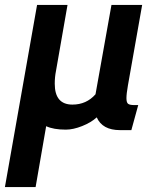

<svg xmlns="http://www.w3.org/2000/svg" viewBox="-42 -520 665 782"><path d="M521 -92 493 10H447Q375 10 352 -42Q329 -21 292.5 -6.5Q256 8 226 8Q176 8 146 -6L103 242H-22L109 -500H233L186 -231Q181 -206 181 -179Q181 -94 253 -94Q310 -94 347 -136L412 -500H537L479 -172Q473 -138 473 -120Q473 -102 480 -97Q487 -92 506 -92Z"/></svg>

Font: Cabin
Style: Bold Italic
Weight: 700
Designer: Pablo Impallari
Foundry: Pablo Impallari. www.impallari.com Igino Marini. www.ikern.com
Version: Version 1.005